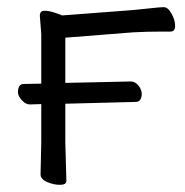

<svg xmlns="http://www.w3.org/2000/svg" viewBox="-20 -505 516 535"><path d="M63 -214Q52 -214 41.5 -225Q31 -236 30 -247Q30 -271 46 -271L95 -272V-410L91 -461Q91 -475 104 -475Q117 -475 134.5 -469Q152 -463 153 -462L351 -477Q374 -479 399.5 -482Q425 -485 436.5 -485Q448 -485 458 -467Q468 -449 468 -433Q468 -417 455 -417H432Q390 -417 352 -415L162 -400V-274L345 -278Q356 -278 365 -267.5Q374 -257 375 -245Q375 -221 358 -221L162 -216V-107L165 -1Q165 10 147 10Q129 10 111 2Q93 -6 93 -19L95 -108V-215Z"/></svg>

Font: QiushuiShotai
Style: Regular
Weight: 600
Designer: Fontworks Inc.
Foundry: Fontworks Inc.
Version: Version 1.250